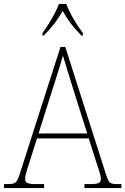

<svg xmlns="http://www.w3.org/2000/svg" viewBox="-23 -951 634 971"><path d="M192 -784V-771H198C243 -817 266 -847 294 -896C321 -847 344 -817 389 -771H396V-784C367 -822 328 -886 312 -931H275C259 -886 220 -822 192 -784ZM-3 0H200V-20H158C111 -20 104 -29 104 -47C104 -67 122 -119 129 -140L164 -251H426L463 -134C470 -113 487 -66 487 -48C487 -28 481 -20 433 -20H404V0H591V-20H575C533 -20 528 -24 515 -63L307 -714H283L80 -81C63 -27 58 -20 16 -20H-3ZM172 -276 247 -513C262 -563 288 -638 295 -670C307 -631 328 -563 347 -501L418 -276Z"/></svg>

Font: Noto Serif Devanagari SemiCondensed Thin
Style: Regular
Weight: 100
Width: 4
Designer: Universal Thirst, Indian Type Foundry and the Monotype Design Team
Foundry: Monotype Imaging Inc.
Version: Version 2.004